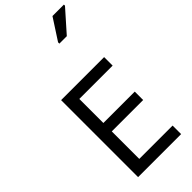

<svg xmlns="http://www.w3.org/2000/svg" viewBox="-351 -1201 1259 1259"><g transform="rotate(-45 278.0 -572.0)"><path d="M496 0H97V-714H496V-635H187V-412H478V-334H187V-79H496ZM351 -984V-996L447 -1144H553V-1134L420 -984Z"/></g></svg>

Font: Noto Sans Tifinagh Azawagh
Style: Regular
Weight: 400
Designer: JamraPatel
Foundry: JamraPatel LLC
Version: Version 2.006; ttfautohint (v1.8.4.7-5d5b)